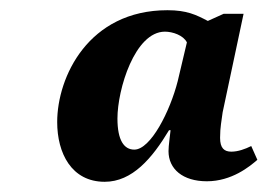

<svg xmlns="http://www.w3.org/2000/svg" viewBox="-20 -738 524 376"><path d="M185 -382C239 -382 278 -428 311 -483H314C313 -472 310 -453 310 -442C310 -407 338 -383 385 -383C434 -383 469 -412 484 -425L472 -452C460 -446 446 -441 433 -441C419 -441 411 -448 411 -468C411 -490 414 -501 416 -518L457 -711H418L387 -697C364 -709 346 -718 308 -718C153 -718 92 -587 92 -499C92 -438 120 -382 185 -382ZM243 -445C223 -445 210 -463 210 -506C210 -563 244 -676 303 -676C318 -676 339 -669 346 -655L328 -579C313 -520 275 -445 243 -445Z"/></svg>

Font: Noto Serif SemiCondensed Extra
Style: Italic
Weight: 800
Width: 4
Italic angle: -12°
Designer: Monotype Design Team
Foundry: Monotype Imaging Inc.
Version: Version 1.901